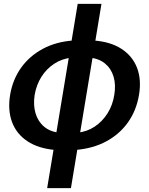

<svg xmlns="http://www.w3.org/2000/svg" viewBox="-20 -758 763 982"><path d="M259.8 8.8Q175.3 1 119.9 -35.9Q64.5 -72.8 41.7 -133.3Q19 -193.8 31.7 -272.5Q44.9 -351.1 87.6 -411.1Q130.4 -471.2 198.2 -507.8Q266.1 -544.4 353.5 -550.8H459.5Q545.9 -544.4 601.8 -507.8Q657.7 -471.2 680.9 -411.1Q704.1 -351.1 690.9 -272.5Q677.7 -193.4 634.8 -132.6Q591.8 -71.8 523.9 -35.2Q456.1 1.5 367.2 8.8ZM221.2 204.1 377.4 -738.3H499L342.8 204.1ZM374.5 -79.1Q424.8 -84 464.6 -110.6Q504.4 -137.2 530.5 -179.2Q556.6 -221.2 564.5 -272.5Q573.2 -324.2 561 -365.5Q548.8 -406.7 517.8 -432.6Q486.8 -458.5 438 -463.4H348.6Q298.3 -458.5 258.3 -432.6Q218.3 -406.7 192.1 -365.5Q166 -324.2 157.2 -272.5Q149.4 -221.2 161.6 -179.2Q173.8 -137.2 205.1 -110.6Q236.3 -84 284.7 -79.1Z"/></svg>

Font: Inter Tight SemiBold
Style: Italic
Weight: 600
Italic angle: -9.39999°
Designer: Rasmus Andersson
Foundry: rsms
Version: Version 3.004